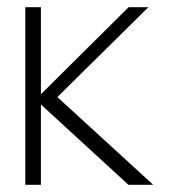

<svg xmlns="http://www.w3.org/2000/svg" viewBox="-20 -515 492 535"><path d="M50.5 0V-495H94V0ZM118.5 -223.5 83.5 -242 338.5 -495H393.5ZM338 0 83.5 -233.5 129.5 -254 407 0Z"/></svg>

Font: Russolo 10pt ExtraLight
Style: Regular
Weight: 200
Designer: Micah Stupak-Hahn
Version: Version 1.000